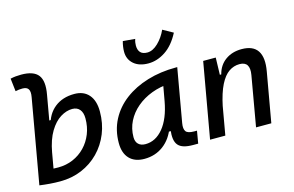

<svg xmlns="http://www.w3.org/2000/svg" viewBox="-98 -1027 1954 1276"><g transform="rotate(-15 879.0 -389.5)"><path d="M175.8 9.8Q140.1 9.8 105 7.1Q69.8 4.4 34.2 -0.5L83 -95.2Q114.7 -83 186.5 -83Q241.7 -83 288.8 -103.3Q335.9 -123.5 371.1 -159.9Q406.2 -196.3 425.8 -245.1Q445.3 -293.9 445.3 -351.6Q445.3 -391.1 427.2 -412.8Q409.2 -434.6 376 -434.6Q335.4 -434.6 294.4 -409.2Q253.4 -383.8 220.7 -329.6Q188 -275.4 172.4 -189.5L191.4 -399.9H233.9L208.5 -362.8Q225.6 -441.4 279.8 -484.4Q334 -527.3 415 -527.3Q479 -527.3 514.4 -486.6Q549.8 -445.8 549.8 -371.1Q549.8 -289.6 521.7 -220.2Q493.7 -150.9 442.9 -99.1Q392.1 -47.4 324 -18.8Q255.9 9.8 175.8 9.8ZM107.4 -742.7Q192.4 -742.7 224.1 -701.7Q255.9 -660.6 239.3 -569.8L139.2 0L34.2 -0.5L136.2 -579.6Q143.1 -617.2 132.3 -634.3Q121.6 -651.4 91.8 -651.4Q79.6 -651.4 67.6 -650.1Q55.7 -648.9 43.5 -646L33.2 -734.9Q51.8 -739.3 70.3 -741Q88.9 -742.7 107.4 -742.7Z M755.4 10.3Q689 10.3 652.8 -27.8Q616.7 -65.9 616.7 -135.3Q616.7 -223.1 654.1 -294.7Q691.4 -366.2 758.8 -417Q826.2 -467.8 916.5 -495.1Q1006.8 -522.5 1112.8 -522.5H1122.6L1058.1 -154.8Q1051.3 -115.7 1064.2 -98.1Q1077.1 -80.6 1120.1 -80.6H1140.1L1125.5 4.9H1090.8Q1053.2 4.9 1028.1 -2.7Q1002.9 -10.3 989 -26.6Q975.1 -43 971.2 -69.8Q967.3 -96.7 972.2 -135.3L1000.5 -122.6H943.8L969.7 -150.9Q942.9 -74.2 886.7 -32Q830.6 10.3 755.4 10.3ZM787.1 -82.5Q857.4 -82.5 909.7 -146Q961.9 -209.5 982.9 -325.7L1008.3 -467.3L1047.9 -429.7Q979.5 -426.8 920.2 -404.3Q860.8 -381.8 816.2 -344Q771.5 -306.2 746.3 -256.1Q721.2 -206.1 721.2 -147.5Q721.2 -116.2 738.5 -99.4Q755.9 -82.5 787.1 -82.5ZM945.3 -595.7Q881.3 -595.7 844.5 -627.9Q807.6 -660.2 807.6 -711.9Q807.6 -729 810.1 -746.3Q812.5 -763.7 817.9 -783.2L901.4 -775.9Q897 -763.2 895.5 -752Q894 -740.7 894 -731.4Q894 -701.2 909.2 -684.3Q924.3 -667.5 956.5 -667.5Q994.1 -667.5 1031 -703.1Q1067.9 -738.8 1090.3 -788.6L1160.2 -749.5Q1119.6 -670.9 1062.5 -633.3Q1005.4 -595.7 945.3 -595.7Z M1208.5 0 1299.8 -517.6H1386.2L1382.8 -394L1313.5 0ZM1524.9 0 1585 -344.2Q1592.8 -389.2 1578.4 -411.9Q1564 -434.6 1526.9 -434.6Q1487.3 -434.6 1453.6 -411.6Q1419.9 -388.7 1392.8 -335.2Q1365.7 -281.7 1346.7 -190.4L1371.1 -399.9H1392.6Q1408.2 -460.9 1454.6 -494.1Q1501 -527.3 1565.9 -527.3Q1644.5 -527.3 1675.5 -480.2Q1706.5 -433.1 1689.9 -340.3L1629.9 0Z"/></g></svg>

Font: Cascadia Code
Style: Italic
Weight: 400
Italic angle: -10°
Designer: Aaron Bell
Foundry: Saja Typeworks
Version: Version 2407.024